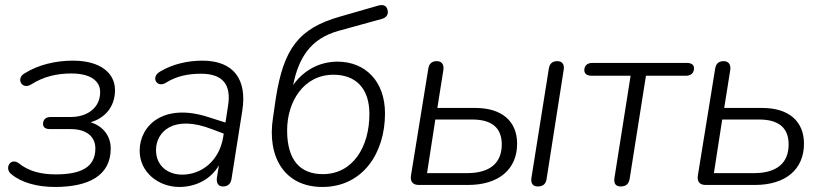

<svg xmlns="http://www.w3.org/2000/svg" viewBox="-20 -735 3272 763"><path d="M198 8C331 8 420 -36 420 -145C420 -194 390 -234 340 -249C397 -266 437 -310 437 -377C437 -446 377 -494 270 -494C202 -494 132 -478 77 -443C43 -424 66 -377 103 -399C153 -431 207 -443 263 -443C339 -443 378 -414 378 -369C378 -307 328 -270 260 -270H181C162 -270 151 -260 151 -242C151 -229 161 -222 178 -222H261C325 -222 359 -191 359 -145C359 -68 298 -42 201 -42C145 -42 94 -54 55 -86C21 -111 -4 -65 25 -43C65 -9 129 8 198 8Z M693 8C753 8 816 -19 850 -78L842 -29C839 -7 848 6 866 6C885 6 897 -4 900 -24L943 -296C962 -418 910 -494 784 -494C726 -494 665 -480 617 -451C577 -429 603 -384 639 -406C682 -433 728 -442 779 -442C867 -442 900 -397 886 -313L876 -248L810 -269C631 -328 535 -237 535 -136C535 -50 610 8 693 8ZM600 -139C600 -210 668 -282 824 -221L869 -204L867 -191C852 -96 781 -41 704 -41C649 -41 600 -74 600 -139Z M1261 8C1421 8 1510 -126 1510 -284C1510 -411 1433 -490 1321 -490C1248 -490 1185 -454 1145 -397C1166 -503 1213 -581 1324 -612L1498 -660C1516 -665 1525 -679 1520 -696C1516 -713 1502 -718 1484 -713L1331 -669C1166 -622 1107 -541 1076 -344L1065 -268C1040 -111 1111 8 1261 8ZM1263 -43C1174 -43 1121 -97 1121 -217C1121 -330 1186 -438 1305 -438C1394 -438 1448 -384 1448 -282C1448 -151 1382 -43 1263 -43Z M1644 0H1840C1962 0 2035 -62 2035 -164C2035 -252 1976 -306 1869 -306H1718L1742 -457C1745 -479 1735 -492 1716 -492C1696 -492 1685 -482 1682 -462L1613 -36C1610 -13 1621 0 1644 0ZM1836 -47H1677L1710 -260H1857C1932 -260 1974 -229 1974 -161C1974 -88 1928 -47 1836 -47ZM2117 6C2138 6 2149 -4 2152 -23L2220 -457C2224 -479 2214 -492 2195 -492C2175 -492 2164 -482 2161 -462L2092 -29C2088 -6 2098 6 2117 6Z M2446 6C2467 6 2478 -3 2482 -23L2547 -434H2706C2726 -434 2738 -445 2738 -464C2738 -477 2728 -485 2709 -485H2334C2315 -485 2302 -475 2302 -456C2302 -442 2313 -434 2331 -434H2486L2422 -29C2418 -6 2427 6 2446 6Z M2784 0H2980C3102 0 3175 -62 3175 -164C3175 -252 3116 -306 3009 -306H2858L2882 -457C2885 -479 2875 -492 2856 -492C2836 -492 2825 -482 2822 -462L2753 -36C2750 -13 2761 0 2784 0ZM2976 -47H2817L2850 -260H2997C3072 -260 3114 -229 3114 -161C3114 -88 3068 -47 2976 -47Z"/></svg>

Font: SN Pro Light
Style: Italic
Weight: 300
Italic angle: -8.99998°
Designer: Tobias Whetton
Foundry: Supernotes
Version: Version 1.001;Glyphs 3.2 (3249)